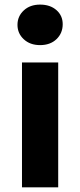

<svg xmlns="http://www.w3.org/2000/svg" viewBox="-20 -807 345 827"><path d="M74.7 0V-537.9H230.7V0ZM152.7 -612.7Q109.4 -612.7 82.4 -637.9Q55.3 -663 55.3 -700Q55.3 -736.9 82.4 -762.1Q109.4 -787.2 152.7 -787.2Q196 -787.2 223.1 -763.5Q250.1 -739.7 250.1 -702.8Q250.1 -664 223.4 -638.4Q196.6 -612.7 152.7 -612.7Z"/></svg>

Font: Montserrat Thin
Style: Regular
Weight: 100
Designer: Julieta Ulanovsky
Foundry: Julieta Ulanovsky
Version: Version 9.000